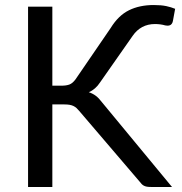

<svg xmlns="http://www.w3.org/2000/svg" viewBox="-20 -743 725 763"><path d="M188 -402.5H224.5Q243.5 -402.5 256 -407.2Q268.5 -412 280 -427.5L420 -632Q450.5 -681.5 492.5 -702.2Q534.5 -723 591 -723Q620.5 -723 640.5 -718.8Q660.5 -714.5 676 -708L667 -659Q665.5 -652 662.2 -648Q659 -644 654.8 -642.5Q650.5 -641 645.8 -641Q641 -641 636.5 -642Q628.5 -644.5 617.8 -646Q607 -647.5 596 -647.5Q567.5 -647.5 545.2 -635.5Q523 -623.5 507.5 -601L378 -416Q368.5 -401.5 357.2 -391.8Q346 -382 333 -376.5Q348.5 -371.5 360.8 -362.2Q373 -353 384.5 -337.5L663.5 0H579.5Q570 0 563.2 -1.2Q556.5 -2.5 551.5 -5.2Q546.5 -8 542.8 -11.8Q539 -15.5 535.5 -20.5L294.5 -302.5Q289 -309 283.8 -313.8Q278.5 -318.5 271.8 -321.8Q265 -325 256.5 -326.5Q248 -328 236 -328H188V0H91.5V-716.5H188Z"/></svg>

Font: Lato
Style: Regular
Weight: 400
Designer: Lukasz Dziedzic with Adam Twardoch and Botio Nikoltchev
Foundry: tyPoland Lukasz Dziedzic
Version: Version 2.015; 2015-08-06; http://www.latofonts.com/